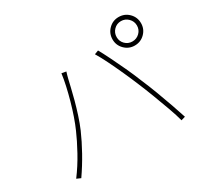

<svg xmlns="http://www.w3.org/2000/svg" viewBox="-153 -1006 1305 1221"><g transform="rotate(-30 500.0 -395.5)"><path d="M764 -675Q764 -644 785.5 -622.5Q807 -601 838 -601Q869 -601 891 -622.5Q913 -644 913 -675Q913 -706 891 -728Q869 -750 838 -750Q807 -750 785.5 -728Q764 -706 764 -675ZM734 -675Q734 -719 764.5 -749.5Q795 -780 838 -780Q882 -780 912.5 -749.5Q943 -719 943 -675Q943 -632 912.5 -601.5Q882 -571 838 -571Q795 -571 764.5 -601.5Q734 -632 734 -675ZM243 -290Q259 -326 275 -372Q291 -418 305 -468Q319 -518 329.5 -565.5Q340 -613 345 -652L378 -646Q374 -634 371.5 -624.5Q369 -615 365 -600Q360 -580 351.5 -542.5Q343 -505 330.5 -459Q318 -413 302.5 -365Q287 -317 269 -275Q241 -211 203.5 -143.5Q166 -76 121 -11L91 -24Q139 -88 178.5 -160Q218 -232 243 -290ZM735 -346Q714 -397 688.5 -453.5Q663 -510 637.5 -562Q612 -614 590 -650L619 -661Q638 -627 662.5 -577.5Q687 -528 713.5 -471Q740 -414 763 -356Q786 -303 809.5 -240.5Q833 -178 853.5 -119.5Q874 -61 887 -20L857 -11Q846 -54 825 -112Q804 -170 780.5 -232Q757 -294 735 -346Z"/></g></svg>

Font: Source Han Sans SC ExtraLight
Style: Regular
Weight: 250
Designer: Ryoko NISHIZUKA 西塚涼子 (kana, bopomofo & ideographs); Paul D. Hunt (Latin, Greek & Cyrillic); Sandoll Communications 산돌커뮤니
Foundry: Adobe
Version: Version 2.004;hotconv 1.0.118;makeotfexe 2.5.65603